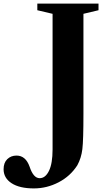

<svg xmlns="http://www.w3.org/2000/svg" viewBox="-174 -790 603 1070"><path d="M291 -713V-155Q291 -9 285 41Q279 91 257 131Q218 192 152.5 226Q87 260 15 260Q-65 260 -109.5 231Q-154 202 -154 153Q-154 117 -133.5 97Q-113 77 -82 77Q-31 77 -9 139Q12 203 47 203Q79 203 99 162Q119 121 119 43V-713L34 -733V-770H375V-733Z"/></svg>

Font: Libre Caslon Text
Style: Bold
Weight: 700
Designer: Pablo Impallari, Rodrigo Fuenzalida
Foundry: Pablo Impallari, Rodrigo Fuenzalida
Version: Version 1.002